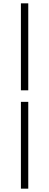

<svg xmlns="http://www.w3.org/2000/svg" viewBox="-20 -851 294 1148"><path d="M105 -311H149V-831H105ZM105 277H149V-242H105Z"/></svg>

Font: Spoqa Han Sans Neo Light
Style: Regular
Weight: 300
Designer: [Spoqa Han Sans Neo] Dong-huui Kim  Younghwa Kang  Yujin Lee  [Noto Sans] Ryoko NISHIZUKA  (kana & ideographs); Paul D. 
Foundry: Spoqa (http://www.spoqa-han-sans.com)
Version: Version 1.000